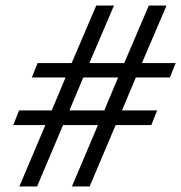

<svg xmlns="http://www.w3.org/2000/svg" viewBox="-20 -674 656 694"><path d="M493 -446H615L594 -394H471L421 -275H548L527 -222H398L304 0H240L334 -222H208L114 0H50L144 -222H28L49 -275H167L217 -394H95L116 -446H239L328 -654H392L303 -446H429L518 -654H582ZM231 -275H357L407 -394H281Z"/></svg>

Font: Quattrocento Sans
Style: Italic
Weight: 400
Designer: Pablo Impallari
Foundry: Pablo Impallari, Igino Marini, Brenda Gallo
Version: Version 2.000